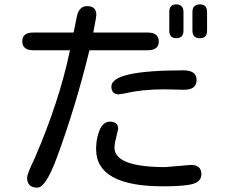

<svg xmlns="http://www.w3.org/2000/svg" viewBox="-20 -833 1040 879"><path d="M787 -658Q755 -658 755 -693V-778Q755 -813 787 -813Q820 -813 820 -778V-693Q820 -658 787 -658ZM895 -658Q861 -658 861 -693V-778Q861 -813 895 -813Q928 -813 928 -778V-693Q928 -658 895 -658ZM151 26Q104 26 104 -20Q104 -36 139 -109Q194 -236 234.5 -359Q275 -482 300 -601L301 -603H132Q82 -603 82 -644Q82 -684 132 -684H317L331 -753Q340 -805 379 -805Q421 -805 421 -765L419 -748L407 -684H656Q707 -684 707 -643Q707 -603 656 -603H390L389 -601Q358 -474 320.5 -350.5Q283 -227 239 -108Q189 26 151 26ZM524 -401Q490 -401 490 -437Q490 -511 820 -511Q880 -511 880 -467Q880 -422 823 -422L734 -424Q629 -424 555 -406ZM726 20Q420 20 420 -150Q420 -208 443 -252Q460 -276 483 -276Q521 -276 521 -243L506 -179L504 -158Q504 -68 737 -68L854 -78Q902 -78 902 -35Q902 -4 866 8Q830 20 726 20Z"/></svg>

Font: Huninn
Style: Regular
Weight: 400
Designer: justfont
Foundry: justfont
Version: Version 1.003